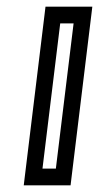

<svg xmlns="http://www.w3.org/2000/svg" viewBox="-20 -529 296 574"><path d="M194 0 253 -484 256 -509H231H141H116L113 -484L54 0L51 25H76H166H191L194 0ZM147 -25H107L160 -459H200L147 -25Z"/></svg>

Font: Gamestation Text Outline
Style: Italic
Weight: 400
Designer: Jonas Hecksher
Foundry: Jonas Hecksher, Playtypeª, e-types AS
Version: Version 1.003